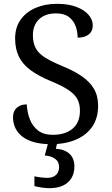

<svg xmlns="http://www.w3.org/2000/svg" viewBox="-20 -744 584 1004"><path d="M247 10Q198 10 160.5 0Q123 -10 98 -29Q73 -48 60.5 -74Q48 -100 48 -131Q48 -151 56.5 -166Q65 -181 81 -189.5Q97 -198 120 -198Q122 -157 136 -120.5Q150 -84 179 -61.5Q208 -39 255 -39Q322 -39 360 -71.5Q398 -104 398 -165Q398 -202 383.5 -227.5Q369 -253 335.5 -275Q302 -297 243 -321Q181 -347 140 -377Q99 -407 79 -447.5Q59 -488 59 -543Q59 -600 87.5 -640.5Q116 -681 165.5 -702.5Q215 -724 278 -724Q338 -724 379.5 -708Q421 -692 443 -666.5Q465 -641 465 -612Q465 -580 443.5 -563.5Q422 -547 386 -547Q386 -578 375.5 -607Q365 -636 340.5 -655Q316 -674 274 -674Q216 -674 184 -643Q152 -612 152 -560Q152 -520 166.5 -492.5Q181 -465 215 -443.5Q249 -422 307 -398Q366 -374 407.5 -345.5Q449 -317 471 -280Q493 -243 493 -191Q493 -127 463 -82.5Q433 -38 377.5 -14Q322 10 247 10ZM237 240Q221 240 199.5 237Q178 234 160 229V178Q178 182 196.5 184Q215 186 228 186Q257 186 273 170.5Q289 155 289 130Q289 101 267.5 86Q246 71 214 69L235 -9H282L272 34Q305 36 326.5 48Q348 60 358.5 79.5Q369 99 369 126Q369 179 335 209.5Q301 240 237 240Z"/></svg>

Font: Noto Serif Gujarati
Style: Regular
Weight: 400
Designer: Universal Thirst, Indian Type Foundry and the Monotype Design Team
Foundry: Monotype Imaging Inc.
Version: Version 2.102